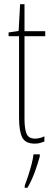

<svg xmlns="http://www.w3.org/2000/svg" viewBox="-20 -676 249 917"><path d="M147 -14Q160 -14 172.5 -17.5Q185 -21 192 -25V0Q182 4 171 7Q160 10 146 10Q100 10 85.5 -21Q71 -52 71 -112V-503H21V-521L69 -528L76 -656H97V-527H196V-503H97V-108Q97 -60 107 -37Q117 -14 147 -14ZM170 71Q161 105 146 146Q131 187 111 221H98V211Q105 193 114 165.5Q123 138 130.5 109.5Q138 81 140 61H170Z"/></svg>

Font: Noto Sans Hebrew ExtraCondensed Thin
Style: Regular
Weight: 100
Width: 2
Designer: Monotype Design Team
Foundry: Monotype Imaging Inc.
Version: Version 2.004; ttfautohint (v1.8.4.7-5d5b)